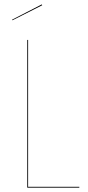

<svg xmlns="http://www.w3.org/2000/svg" viewBox="-20 -864 405 884"><path d="M172.4 -843.8 174.3 -839.8 37.1 -770.5 35.6 -773.4ZM109.4 -680.2V-3.9H345.2V0H105.5V-680.2Z"/></svg>

Font: Fira Sans Compressed Four
Style: Regular
Weight: 100
Width: 1
Designer: Carrois Corporate & Edenspiekermann AG
Foundry: Carrois Corporate GbR & Edenspiekermann AG
Version: Version 4.203;PS 004.203;hotconv 1.0.88;makeotf.lib2.5.64775